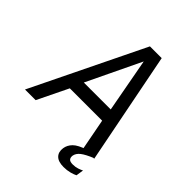

<svg xmlns="http://www.w3.org/2000/svg" viewBox="-244 -862 1168 1168"><g transform="rotate(45 340.5 -277.5)"><path d="M6.4 0 358.3 -723H459.5L601.8 0H510.2L472.4 -197.8H194.2L98 0ZM229.4 -283H461L396.5 -631.5ZM505.9 167.8Q459.5 167.8 438.6 146.5Q417.7 125.3 422.9 88.7Q427.2 58.8 450.7 34.9Q474.1 11.1 532.8 -7.6L598.2 -1.7Q547 19.3 523.3 37.8Q499.6 56.3 495.6 80.7Q493.8 98.7 502.4 108Q511 117.2 533.7 117.2Q556.7 117.2 575.1 111Q593.5 104.7 604.4 98.8L597 147.3Q584.1 154.5 559.1 161.2Q534.1 167.8 505.9 167.8Z"/></g></svg>

Font: Public Sans Thin
Style: Italic
Weight: 100
Italic angle: -8°
Designer: The Public Sans project authors (U.S. Web Design System). Libre Franklin designed by Pablo Impallari and Rodrigo Fuenzal
Version: Version 2.000